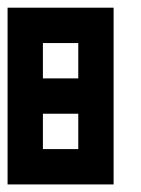

<svg xmlns="http://www.w3.org/2000/svg" viewBox="-20 -487 373 507"><path d="M0 -93.3V0H280V-466.7H0V-186.7H186.7V-93.3ZM186.7 -280H93.3V-373.3H186.7ZM0 -466.7V0H93.3V-466.7Z"/></svg>

Font: Qahiri
Style: Regular
Weight: 400
Designer: Khaled Hosny
Foundry: Alif Type
Version: Version 3.00